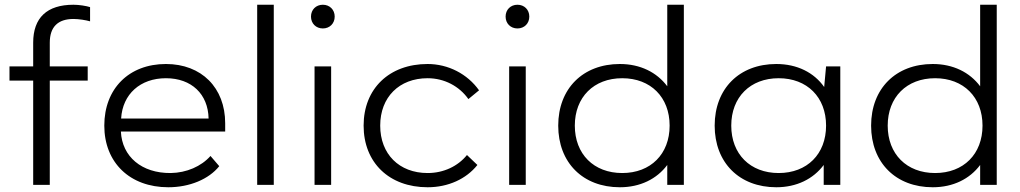

<svg xmlns="http://www.w3.org/2000/svg" viewBox="-20 -780 4305 810"><path d="M120 -600V-500H20V-440H120V0H190V-440H350V-500H190V-600C190 -666 224 -700 290 -700C312 -700 343 -695 360 -690V-750C344 -755 314 -760 290 -760C178 -760 120 -705 120 -600Z M420 -250C420 -94 528 10 690 10C780 10 861 -24 905 -79L868 -122C829 -78 767 -51 700 -50C578 -49 495 -119 490 -225H930V-260C930 -410 830 -510 680 -510C524 -510 420 -406 420 -250ZM491 -280C497 -383 572 -450 680 -450C788 -450 858 -383 860 -280Z M1065 -760V0H1135V-760Z M1307 -500V0H1377V-500ZM1342 -760C1313 -760 1292 -739 1292 -710C1292 -681 1313 -660 1342 -660C1371 -660 1392 -681 1392 -710C1392 -739 1371 -760 1342 -760Z M1994 -84 1950 -126C1912 -79 1852 -50 1784 -50C1664 -50 1584 -130 1584 -250C1584 -370 1664 -450 1784 -450C1855 -450 1918 -416 1956 -362L2001 -399C1952 -468 1871 -510 1784 -510C1622 -510 1514 -406 1514 -250C1514 -94 1622 10 1784 10C1871 10 1947 -25 1994 -84Z M2128 -500V0H2198V-500ZM2163 -760C2134 -760 2113 -739 2113 -710C2113 -681 2134 -660 2163 -660C2192 -660 2213 -681 2213 -710C2213 -739 2192 -760 2163 -760Z M2795 0H2865V-760H2795V-416C2751 -475 2681 -510 2595 -510C2439 -510 2335 -406 2335 -250C2335 -94 2439 10 2595 10C2681 10 2751 -25 2795 -84ZM2605 -50C2485 -50 2405 -130 2405 -250C2405 -370 2485 -450 2605 -450C2725 -450 2805 -370 2805 -250C2805 -130 2725 -50 2605 -50Z M3455 0H3525V-500H3465L3457 -413C3414 -474 3343 -510 3255 -510C3099 -510 2995 -406 2995 -250C2995 -94 3099 10 3255 10C3341 10 3411 -25 3455 -84ZM3265 -50C3145 -50 3065 -130 3065 -250C3065 -370 3145 -450 3265 -450C3385 -450 3465 -370 3465 -250C3465 -130 3385 -50 3265 -50Z M4115 0H4185V-760H4115V-416C4071 -475 4001 -510 3915 -510C3759 -510 3655 -406 3655 -250C3655 -94 3759 10 3915 10C4001 10 4071 -25 4115 -84ZM3925 -50C3805 -50 3725 -130 3725 -250C3725 -370 3805 -450 3925 -450C4045 -450 4125 -370 4125 -250C4125 -130 4045 -50 3925 -50Z"/></svg>

Font: Gully Light
Style: Regular
Weight: 300
Designer: jaikishan Patel
Foundry: MagicType
Version: Version 1.000;Glyphs 3.2 (3242)